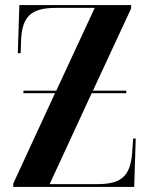

<svg xmlns="http://www.w3.org/2000/svg" viewBox="-20 -734 589 754"><path d="M32 0H507L513 -190H503L499 -134C492 -44 458 -11 364 -11H175L340 -368H476V-378H345L495 -701V-714H56L50 -525H61L63 -580C68 -670 103 -703 199 -703H352L201 -378H72V-368H196L32 -13Z"/></svg>

Font: Noto Serif Display ExtraCondensed
Style: Bold
Weight: 700
Width: 2
Designer: Monotype Design Team
Foundry: Monotype Imaging Inc.
Version: Version 2.009